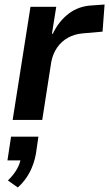

<svg xmlns="http://www.w3.org/2000/svg" viewBox="-20 -531 483 850"><path d="M36 0 115 -501H229L210 -382H214Q240 -437 284 -470.5Q328 -504 387 -507L443 -511L434 -391L344 -383Q310 -380 281 -364Q252 -348 233 -320.5Q214 -293 207 -257L167 0ZM59 299 15 268Q40 244 55 217.5Q70 191 73 165L91 179H13L29 74H150L139 150Q131 194 111.5 231.5Q92 269 59 299Z"/></svg>

Font: Nunito Sans 7pt SemiCondensed
Style: Bold Italic
Weight: 700
Width: 4
Italic angle: -9°
Designer: Vernon Adams
Foundry: Vernon Adams
Version: Version 3.101;gftools[0.9.27]